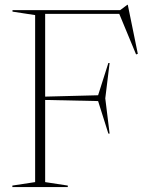

<svg xmlns="http://www.w3.org/2000/svg" viewBox="-20 -756 593 776"><path d="M423 -501.5 405.5 -358.5 423 -216H418L376.5 -347.5L162.5 -352V-20L254 -6V0H30V-6L122 -20V-695L30.5 -709V-715H465.5L494.5 -736.5H496.5L537 -538.5L530 -536L462 -700H162.5V-365.5L376.5 -371L418 -501.5Z"/></svg>

Font: Newsreader 72pt ExtraLight
Style: Regular
Weight: 275
Designer: Hugues Gentile
Foundry: Production Type
Version: Version 1.003; ttfautohint (v1.8.3)